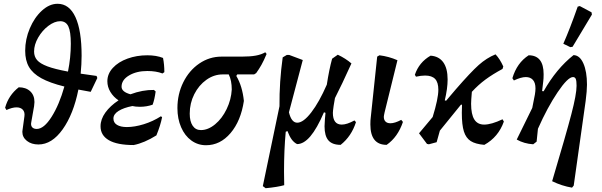

<svg xmlns="http://www.w3.org/2000/svg" viewBox="-20 -755 3178 1014"><path d="M459 -270 394 -282Q368 -152 311 -72Q254 8 183 8Q146 8 122 -11Q98 -30 98 -59L99 -68L109 -141Q112 -163 100.5 -175.5Q89 -188 67 -188Q45 -188 14 -174L7 -186Q25 -252 79 -294Q117 -294 139.5 -273Q162 -252 162 -216Q162 -210 160 -194L145 -109Q144 -106 144 -101Q144 -88 152 -81Q160 -74 174 -74Q212 -74 252.5 -138Q293 -202 320 -298Q243 -317 198 -342Q153 -367 133 -401.5Q113 -436 113 -487Q113 -548 137.5 -605.5Q162 -663 201.5 -699Q241 -735 284 -735Q346 -735 378.5 -664.5Q411 -594 411 -461Q411 -416 406 -366L490 -354L494 -343ZM339 -377Q354 -451 354 -524Q354 -588 341 -615.5Q328 -643 298 -643Q268 -643 235.5 -618.5Q203 -594 181.5 -556.5Q160 -519 160 -483Q160 -456 176 -437.5Q192 -419 230.5 -404.5Q269 -390 339 -377Z M622 -297Q622 -270 669 -257Q733 -281 793 -280L802 -272Q796 -228 786 -202Q754 -191 719 -191Q696 -191 679 -195Q633 -186 606 -169Q579 -152 579 -129Q579 -107 598 -95.5Q617 -84 650 -84Q691 -84 739.5 -99Q788 -114 830 -141L836 -136Q828 -94 806 -40Q742 0 686 11Q599 11 555 -14.5Q511 -40 511 -88Q511 -125 536.5 -160.5Q562 -196 606 -225Q579 -243 563 -269.5Q547 -296 547 -326Q547 -365 576 -396.5Q605 -428 653.5 -445.5Q702 -463 758 -463Q806 -463 841 -449Q848 -414 848 -374L838 -367Q805 -380 758 -380Q701 -380 661.5 -356.5Q622 -333 622 -297Z M1388 -470Q1373 -434 1360.5 -412Q1348 -390 1333 -369L1322 -362H1233L1228 -354Q1260 -300 1268 -222Q1252 -116 1197.5 -52Q1143 12 1068 12Q1025 12 990.5 -13Q956 -38 936.5 -83Q917 -128 917 -184Q917 -258 948 -320.5Q979 -383 1032.5 -419.5Q1086 -456 1150 -456H1257Q1302 -456 1331.5 -461.5Q1361 -467 1381 -479ZM1188 -362H1156Q1110 -362 1070 -333.5Q1030 -305 1006 -257.5Q982 -210 982 -155Q982 -114 997.5 -91Q1013 -68 1041 -68Q1079 -68 1116 -98.5Q1153 -129 1177 -179Q1201 -229 1204 -282Q1204 -330 1188 -362Z M1860 -110Q1836 -35 1779 10Q1735 10 1714.5 -13.5Q1694 -37 1694 -88Q1694 -98 1696 -126L1699 -159L1691 -162Q1654 -76 1619 -35Q1584 6 1549 6Q1533 -2 1521 -18Q1509 -34 1498 -63L1489 -59Q1480 39 1480 151L1481 223Q1446 233 1383 239L1368 228L1456 -194Q1455 -323 1473 -452L1495 -465H1507L1579 -438L1506 -162Q1519 -107 1550 -107Q1582 -107 1624 -161.5Q1666 -216 1706 -308Q1718 -387 1734 -445L1764 -466Q1806 -446 1836 -420Q1784 -305 1749 -237L1742 -196Q1738 -168 1738 -159Q1738 -97 1785 -97Q1812 -97 1852 -119Z M1936 -98Q1936 -121 1938 -134L1972 -456L1984 -463Q2033 -457 2079 -437L2011 -161Q2007 -143 2007 -138Q2007 -122 2016 -113Q2025 -104 2042 -104Q2065 -104 2099 -122L2108 -111Q2081 -31 2022 10Q1936 10 1936 -98Z M2641 -113Q2612 -31 2538 10Q2491 6 2466 -10Q2441 -26 2430 -60.5Q2419 -95 2419 -159Q2419 -186 2420 -201L2415 -203L2303 -65L2286 -4L2245 7L2235 5L2193 -51L2265 -137Q2295 -234 2295 -281Q2295 -320 2278 -338Q2261 -356 2225 -356Q2204 -356 2177 -350L2171 -360Q2193 -426 2254 -461Q2298 -458 2321 -426Q2344 -394 2344 -335Q2344 -288 2329 -225L2336 -223L2387 -283Q2466 -374 2508 -411.5Q2550 -449 2597 -468Q2620 -444 2638 -404L2634 -391Q2582 -363 2544 -335Q2506 -307 2472 -270Q2468 -224 2468 -207Q2468 -151 2485 -124Q2502 -97 2537 -97Q2575 -97 2634 -125Z M3080 -308Q3080 -276 3073 -222L3010 225L3001 236Q2947 227 2896 202Q2970 -47 2997.5 -152Q3025 -257 3025 -302Q3025 -327 3021 -337.5Q3017 -348 3006 -348Q2979 -348 2925 -268Q2871 -188 2821 -75L2814 -7L2796 7Q2748 4 2709 -18L2791 -185L2805 -256Q2808 -274 2808 -288Q2808 -318 2794.5 -333Q2781 -348 2757 -348Q2732 -348 2694 -330L2686 -342Q2710 -423 2772 -463Q2851 -463 2851 -363Q2851 -339 2849 -325L2843 -274L2851 -273Q2918 -392 3009 -464Q3042 -463 3061 -420Q3080 -377 3080 -308ZM3004 -508 2992 -506 2955 -524Q2990 -603 3031 -720L3042 -723L3104 -690L3106 -678Z"/></svg>

Font: Alegreya Medium
Style: Italic
Weight: 500
Italic angle: -7°
Designer: Juan Pablo del Peral
Foundry: Huerta Tipografica
Version: Version 2.008; ttfautohint (v1.8)